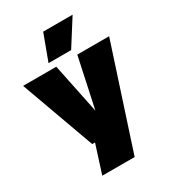

<svg xmlns="http://www.w3.org/2000/svg" viewBox="-234 -911 1114 1243"><g transform="rotate(-30 323.0 -289.5)"><path d="M156 210 223 0H202L3 -550H251L328 -177L408 -550H646L398 210ZM219 -595 291 -789H511L388 -595Z"/></g></svg>

Font: Georama Black
Style: Regular
Weight: 900
Designer: Jean-Baptiste Levee
Foundry: Production Type
Version: Version 1.001